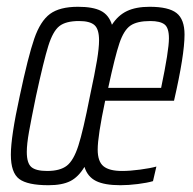

<svg xmlns="http://www.w3.org/2000/svg" viewBox="-20 -538 569 566"><path d="M12 -82Q12 -135 38 -254Q63 -372 81 -424Q99 -476 127.5 -497Q156 -518 210 -518Q254 -518 277.5 -506Q301 -494 310 -465Q328 -493 354.5 -505.5Q381 -518 421 -518Q477 -518 500.5 -499.5Q524 -481 524 -436Q524 -376 493 -241H290Q268 -137 268 -97Q268 -62 285 -48Q302 -34 340 -34Q363 -34 393 -38Q423 -42 441 -47L431 -4Q414 1 386.5 4.5Q359 8 335 8Q288 8 263 -4.5Q238 -17 229 -46Q211 -16 187 -4Q163 8 123 8Q61 8 36.5 -10.5Q12 -29 12 -82ZM245 -254Q260 -324 266 -360.5Q272 -397 272 -419Q272 -452 258.5 -464Q245 -476 213 -476Q174 -476 155 -461Q136 -446 122.5 -403Q109 -360 86 -254Q72 -186 65.5 -149.5Q59 -113 59 -90Q59 -57 72.5 -45.5Q86 -34 119 -34Q157 -34 177 -49.5Q197 -65 211 -108.5Q225 -152 245 -254ZM478 -425Q478 -456 465 -466Q452 -476 423 -476Q384 -476 364.5 -462.5Q345 -449 332 -410.5Q319 -372 299 -279H455Q478 -389 478 -425Z"/></svg>

Font: Saira Ultra Condensed Light
Style: Italic
Weight: 300
Width: 1
Italic angle: -12°
Designer: Hector Gatti with collaboration of the Omnibus-Type team
Foundry: Omnibus-Type
Version: Version 1.001; ttfautohint (v1.8)